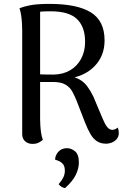

<svg xmlns="http://www.w3.org/2000/svg" viewBox="-20 -727 645 986"><path d="M147 12Q124 12 109 -1.5Q94 -15 94 -38V-572Q94 -584 93 -604Q92 -624 89 -646Q86 -668 80 -684Q99 -693 135 -700Q171 -707 234 -707Q376 -707 446.5 -663.5Q517 -620 517 -520Q517 -461 489.5 -417.5Q462 -374 414 -349Q366 -324 303 -320L311 -335Q355 -336 382.5 -322Q410 -308 427.5 -284.5Q445 -261 459 -232L507 -118Q520 -87 531 -74Q542 -61 556 -60Q561 -60 569 -62.5Q577 -65 584 -72Q588 -64 589 -57.5Q590 -51 590 -44Q590 -25 579 -12.5Q568 0 553 5.5Q538 11 526 11Q497 11 477.5 -2Q458 -15 444 -39.5Q430 -64 417 -97L374 -208Q364 -233 352 -255.5Q340 -278 317 -292Q294 -306 252 -306H174L165 -346Q184 -345 206 -344.5Q228 -344 256 -344Q304 -345 340 -366Q376 -387 396.5 -425Q417 -463 417 -512Q417 -589 375.5 -629Q334 -669 240 -669Q221 -669 208 -668.5Q195 -668 186 -667V-116Q186 -105 187 -85.5Q188 -66 191 -45.5Q194 -25 200 -9Q194 -3 180.5 4.5Q167 12 147 12ZM314 239Q303 237 295.5 232Q288 227 281 219Q297 201 305 184.5Q313 168 313 150Q313 129 305 118Q297 107 285.5 101.5Q274 96 263 93Q263 71 279.5 52.5Q296 34 324 34Q346 34 365.5 50Q385 66 385 108Q385 138 369.5 170.5Q354 203 314 239Z"/></svg>

Font: Arima Medium
Style: Regular
Weight: 500
Designer: Joana Correia and Natanael Gama
Foundry: NDISCOVER
Version: Version 1.101;gftools[0.9.23]